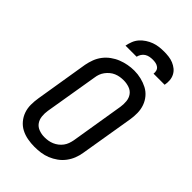

<svg xmlns="http://www.w3.org/2000/svg" viewBox="-281 -1054 1162 1162"><g transform="rotate(45 300.0 -473.5)"><path d="M254 8Q224 8 194.5 2.5Q165 -3 140 -16Q115 -29 96.5 -51Q78 -73 68.5 -100Q59 -127 59 -157Q59 -187 64 -217L120 -560Q125 -586 134.5 -611.5Q144 -637 161 -659.5Q178 -682 201.5 -699Q225 -716 250.5 -726Q276 -736 302.5 -741Q329 -746 356 -746Q386 -746 415 -739Q444 -732 469 -719Q494 -706 512.5 -684Q531 -662 540.5 -635Q550 -608 550.5 -578Q551 -548 546 -518L489 -175Q485 -149 475 -123.5Q465 -98 448 -75.5Q431 -53 408 -36.5Q385 -20 359 -9.5Q333 1 306.5 4.5Q280 8 254 8ZM255 -76Q255 -76 255.5 -76Q256 -76 256 -76Q272 -76 287.5 -78.5Q303 -81 318.5 -87.5Q334 -94 347.5 -104.5Q361 -115 371 -128.5Q381 -142 386.5 -157.5Q392 -173 395 -189L451 -531Q455 -556 452.5 -581Q450 -606 436.5 -624.5Q423 -643 400 -651Q377 -659 352 -659Q336 -659 320.5 -656.5Q305 -654 289.5 -647.5Q274 -641 261 -630Q248 -619 238 -605.5Q228 -592 222.5 -577Q217 -562 215 -546L158 -204Q154 -179 156.5 -154.5Q159 -130 172 -111.5Q185 -93 208 -84.5Q231 -76 255 -76ZM211 -815Q215 -836 223 -856.5Q231 -877 245.5 -893.5Q260 -910 279 -922.5Q298 -935 318.5 -942.5Q339 -950 360 -952.5Q381 -955 402 -955Q422 -955 442.5 -952.5Q463 -950 481 -942.5Q499 -935 514 -923Q529 -911 538 -893.5Q547 -876 548.5 -855.5Q550 -835 546 -815H451Q453 -828 449.5 -840Q446 -852 436 -859.5Q426 -867 413.5 -869.5Q401 -872 388 -872Q375 -872 361.5 -869.5Q348 -867 336 -859.5Q324 -852 316.5 -840Q309 -828 306 -815Z"/></g></svg>

Font: Iosevka Curly Slab MdEx
Style: Italic
Weight: 500
Width: 7
Italic angle: -9°
Monospace: yes
Designer: Belleve Invis
Foundry: Belleve Invis
Version: Version 11.0.0; ttfautohint (v1.8.3)